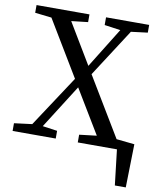

<svg xmlns="http://www.w3.org/2000/svg" viewBox="-93 -743 834 1004"><g transform="rotate(10 324.5 -241.0)"><path d="M19 -629V-670H300V-629L212 -619L341 -404L473 -617L388 -629V-670H617V-629L529 -618L365 -364L553 -52L649 -42L644 188H586L564 0H356V-41L448 -52L308 -284L161 -52L239 -41V0H10V-41L105 -53L284 -325L107 -619Z"/></g></svg>

Font: Source Serif 4
Style: Regular
Weight: 400
Designer: Frank Grießhammer
Foundry: Adobe
Version: Version 4.005;hotconv 1.1.0;makeotfexe 2.6.0